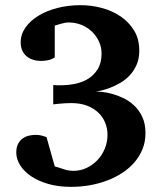

<svg xmlns="http://www.w3.org/2000/svg" viewBox="-20 -707 627 743"><path d="M543 -191.9Q543 -159.2 532 -131.3Q521 -103.5 501.5 -80.3Q481.9 -57.1 454.8 -39.1Q427.7 -21 395.8 -8.8Q363.8 3.4 327.9 9.8Q292 16.1 254.9 16.1Q206.1 16.1 167 4.9Q127.9 -6.3 100.3 -25.1Q72.8 -43.9 57.9 -67.6Q43 -91.3 43 -116.2Q43 -137.2 50 -150.4Q57.1 -163.6 68.1 -171.4Q79.1 -179.2 92.3 -182.1Q105.5 -185.1 117.2 -185.1Q130.4 -185.1 141.1 -182.4Q151.9 -179.7 160.2 -175.8L191.9 -63Q208.5 -58.6 226.6 -52.2Q244.6 -45.9 265.1 -45.9Q291 -45.9 314.7 -56.9Q338.4 -67.9 356.4 -86.7Q374.5 -105.5 385.3 -131.1Q396 -156.7 396 -186Q396 -209.5 387.2 -231.7Q378.4 -253.9 360.8 -270.8Q343.3 -287.6 317.1 -297.9Q291 -308.1 255.9 -308.1Q244.6 -308.1 232.4 -307.4Q220.2 -306.6 210 -305.7Q197.8 -304.2 186 -303.2V-377.9Q194.3 -377 200.7 -377H213.9Q242.2 -377 270.5 -382.6Q298.8 -388.2 321.5 -402.3Q344.2 -416.5 358.6 -440.2Q373 -463.9 373 -500Q373 -523.9 363.3 -545.7Q353.5 -567.4 336.4 -584Q319.3 -600.6 295.9 -610.4Q272.5 -620.1 245.1 -620.1Q237.8 -620.1 228.8 -618.2Q219.7 -616.2 211.4 -613.8Q202.1 -611.3 191.9 -607.9V-484.9Q178.2 -476.1 164.1 -473.6Q149.9 -471.2 138.2 -471.2Q122.6 -471.2 108.4 -475.6Q94.2 -480 83.5 -488.8Q72.8 -497.6 66.4 -511Q60.1 -524.4 60.1 -543Q60.1 -574.2 78.6 -600.6Q97.2 -627 128.9 -646.2Q160.6 -665.5 202.6 -676.3Q244.6 -687 292 -687Q333 -687 373.5 -676.3Q414.1 -665.5 446.3 -643.8Q478.5 -622.1 498.8 -589.1Q519 -556.2 519 -511.2Q519 -479.5 508.3 -455.6Q497.6 -431.6 481 -414.3Q464.4 -397 444.1 -385.5Q423.8 -374 405 -366.9Q386.2 -359.9 371.1 -356.4Q357.4 -353.5 350.6 -353Q356.9 -352.5 372.1 -351.6Q389.2 -350.1 410.9 -344.5Q432.6 -338.9 455.8 -328.1Q479 -317.4 498.5 -299.3Q518.1 -281.2 530.5 -254.9Q543 -228.5 543 -191.9Z"/></svg>

Font: Charis SIL Afr
Style: Bold
Weight: 700
Foundry: SIL International
Version: Version 5.000